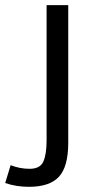

<svg xmlns="http://www.w3.org/2000/svg" viewBox="-90 -532 372 745"><path d="M174.8 22Q174.8 114.7 138.7 153.8Q102.5 192.9 22 192.9Q-26.9 192.9 -69.8 178.2L-48.8 108.9Q-13.2 123 24.9 123Q65.9 123 78.4 94.5Q90.8 65.9 90.8 12.2V-512.2H174.8Z"/></svg>

Font: Lorenzo Sans
Style: Regular
Weight: 400
Foundry: Intel Corporation
Version: Version 1.00; ttfautohint (v1.5)